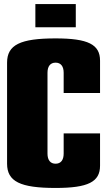

<svg xmlns="http://www.w3.org/2000/svg" viewBox="-20 -920 530 950"><path d="M155 -785H355V-900H155ZM475 -460V-620C475 -700 416 -730 255 -730C80 -730 15 -698 15 -610V-110C15 -22 80 10 255 10C416 10 475 -20 475 -100V-260H295V-160C295 -128 281 -110 255 -110C229 -110 215 -128 215 -160V-560C215 -592 229 -610 255 -610C281 -610 295 -592 295 -560V-460Z"/></svg>

Font: MikodacsPCS
Style: Regular
Weight: 900
Designer: gluk (gluksza@wp.pl)
Foundry: gluk (gluksza@wp.pl)
Version: Version 0.27